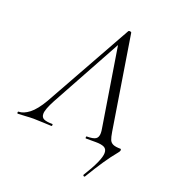

<svg xmlns="http://www.w3.org/2000/svg" viewBox="-188 -747 937 1057"><g transform="rotate(20 281.0 -219.0)"><path d="M428 200Q425 200 422.5 197.5Q420 195 421 192Q489 83 489 40Q489 17 472.5 8.5Q456 0 423 0H365Q362 0 362 -6Q362 -12 365 -12Q403 -12 417.5 -21.5Q432 -31 432 -56Q432 -68 429 -84L353 -557L378 -586L129 -132Q98 -74 98 -48Q98 -27 114 -19.5Q130 -12 163 -12Q167 -12 166.5 -6Q166 0 162 0Q151 0 117 -2Q79 -4 58 -4Q37 -4 9 -2Q-19 0 -34 0Q-38 0 -38 -6Q-38 -12 -34 -12Q-5 -12 28 -37.5Q61 -63 96 -123L382 -635Q384 -638 389 -638Q398 -638 400 -633L488 -84Q493 -53 499 -39Q505 -25 519.5 -18.5Q534 -12 563 -12Q567 -12 567 -5Q567 -1 564 4Q561 9 555 16Q504 77 431 199Q430 200 428 200Z"/></g></svg>

Font: Cormorant Infant
Style: Italic
Weight: 400
Italic angle: -10°
Designer: Christian Thalmann (Catharsis Fonts)
Foundry: Catharsis Fonts
Version: Version 4.000